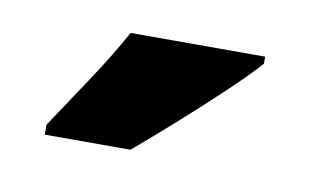

<svg xmlns="http://www.w3.org/2000/svg" viewBox="-34 -819 432 267"><g transform="rotate(10 181.5 -686.0)"><path d="M323 -756Q307 -738 278.5 -711Q250 -684 218.5 -656Q187 -628 161 -606H40V-620Q64 -656 89.5 -694.5Q115 -733 133 -766H323Z"/></g></svg>

Font: Noto Sans Tamil Condensed Black
Style: Regular
Weight: 900
Width: 3
Designer: Jelle Bosma - Monotype Design Team
Foundry: Monotype Imaging Inc.
Version: Version 2.004; ttfautohint (v1.8.4.7-5d5b)